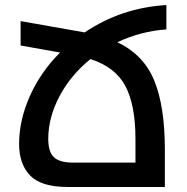

<svg xmlns="http://www.w3.org/2000/svg" viewBox="-20 -744 745 764"><path d="M642 -627Q541 -620 447 -576Q552 -526 594 -423Q636 -320 636 -149V0H249Q144 0 100 -45.5Q56 -91 56 -171Q56 -265 98.5 -361Q141 -457 219 -535L62 -563V-660L317 -615Q462 -713 642 -724ZM340 -509Q261 -445 216.5 -360.5Q172 -276 172 -191Q172 -140 194.5 -118.5Q217 -97 270 -97H519V-191Q519 -326 479 -401.5Q439 -477 340 -509Z"/></svg>

Font: Noto Sans Armenian Medium
Style: Regular
Weight: 500
Designer: Monotype Design team
Foundry: Monotype Imaging Inc.
Version: Version 1.000